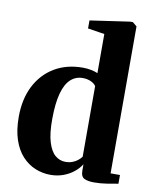

<svg xmlns="http://www.w3.org/2000/svg" viewBox="-91 -887 777 967"><g transform="rotate(10 298.0 -403.0)"><path d="M233.5 11Q192 11 154.8 -4.5Q117.5 -20 88.2 -51.8Q59 -83.5 42.5 -132.8Q26 -182 26 -249Q26 -340 60.2 -407.2Q94.5 -474.5 156.5 -511.8Q218.5 -549 301.5 -549Q324 -549 344.5 -544.8Q365 -540.5 378 -534.5V-734.5L292.5 -748V-789L495 -818.5H509.5L531 -800.5V-49H579V-4.5Q559.5 -0.5 524.2 5Q489 10.5 455.5 10.5Q425 10.5 406.8 1.8Q388.5 -7 388.5 -38.5V-70.5Q375.5 -49 352.5 -30.2Q329.5 -11.5 299 -0.2Q268.5 11 233.5 11ZM296 -66.5Q316 -66.5 332 -72.5Q348 -78.5 359.5 -88Q371 -97.5 378 -107V-468Q370 -481 351.5 -489.2Q333 -497.5 310 -497.5Q274.5 -497.5 248.5 -474Q222.5 -450.5 208.5 -400Q194.5 -349.5 194 -269Q193.5 -194.5 207.2 -149.8Q221 -105 244.2 -85.8Q267.5 -66.5 296 -66.5Z"/></g></svg>

Font: Merriweather 72pt ExtraBold
Style: Regular
Weight: 800
Version: Version 2.100